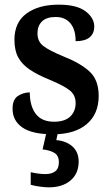

<svg xmlns="http://www.w3.org/2000/svg" viewBox="-20 -567 477 825"><path d="M208 10Q119 10 76.5 -19Q34 -48 34 -100Q34 -140 57.5 -155Q81 -170 108 -170Q108 -112 133.5 -78Q159 -44 212 -44Q259 -44 282 -66.5Q305 -89 305 -124Q305 -158 280.5 -178Q256 -198 194 -224Q142 -245 108.5 -267.5Q75 -290 58.5 -320Q42 -350 42 -396Q42 -471 94 -509Q146 -547 232 -547Q310 -547 347.5 -518.5Q385 -490 385 -453Q385 -423 365 -406.5Q345 -390 305 -390Q305 -440 282.5 -467Q260 -494 219 -494Q180 -494 160.5 -475Q141 -456 141 -424Q141 -389 166 -369.5Q191 -350 254 -324Q327 -295 365.5 -259Q404 -223 404 -155Q404 -77 352.5 -33.5Q301 10 208 10ZM190 238Q175 238 152 235Q129 232 112 227V173Q148 181 175 181Q202 181 217.5 169Q233 157 233 130Q233 101 213 89.5Q193 78 163 75L182 -9H231L222 35Q266 39 292 63Q318 87 318 127Q318 179 283 208.5Q248 238 190 238Z"/></svg>

Font: Noto Serif Sinhala SemiCondensed SemiBold
Style: Regular
Weight: 600
Width: 4
Designer: Jelle Bosma - Monotype Design Team
Foundry: Monotype Imaging Inc.
Version: Version 2.007; ttfautohint (v1.8.4.7-5d5b)